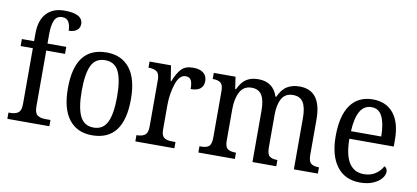

<svg xmlns="http://www.w3.org/2000/svg" viewBox="-71 -1014 2757 1269"><g transform="rotate(10 1307.5 -380.0)"><path d="M24 -42H36Q71 -42 90 -56.5Q109 -71 109 -114V-489H27V-536H109V-587Q109 -676 152 -723Q195 -770 273 -770Q396 -770 396 -701Q396 -675 376.5 -659.5Q357 -644 322 -644Q322 -679 309 -702Q296 -725 265 -725Q229 -725 214 -693Q199 -661 199 -596V-536H325V-489H199V-114Q199 -71 217.5 -56.5Q236 -42 271 -42H306V0H24Z M383 -269Q383 -546 596 -546Q696 -546 751 -476Q806 -406 806 -269Q806 10 593 10Q493 10 438 -60.5Q383 -131 383 -269ZM713 -269Q713 -384 685.5 -439Q658 -494 594 -494Q530 -494 503 -439Q476 -384 476 -269Q476 -154 503.5 -98Q531 -42 595 -42Q658 -42 685.5 -98Q713 -154 713 -269Z M883 -42H886Q921 -42 940 -56.5Q959 -71 959 -114V-427Q959 -467 940 -481Q921 -495 887 -495H884V-536H1028L1044 -433H1048Q1070 -489 1096.5 -517.5Q1123 -546 1175 -546Q1221 -546 1245 -526.5Q1269 -507 1269 -472Q1269 -440 1248 -422Q1227 -404 1183 -404Q1183 -446 1172.5 -464Q1162 -482 1136 -482Q1094 -482 1072 -415Q1050 -348 1050 -271V-109Q1050 -69 1068 -55.5Q1086 -42 1121 -42H1145V0H883Z M1306 -42H1319Q1353 -42 1369.5 -56Q1386 -70 1386 -114V-426Q1386 -467 1369 -481Q1352 -495 1318 -495H1315V-536H1461L1473 -455H1478Q1502 -506 1534 -526Q1566 -546 1614 -546Q1713 -546 1744 -452H1749Q1772 -504 1807 -525Q1842 -546 1890 -546Q2037 -546 2037 -350V-114Q2037 -70 2054 -56Q2071 -42 2105 -42H2108V0H1947V-346Q1947 -414 1926 -448.5Q1905 -483 1857 -483Q1805 -483 1782 -442Q1759 -401 1759 -334V-114Q1759 -70 1775.5 -56Q1792 -42 1826 -42H1829V0H1669V-346Q1669 -414 1648 -448.5Q1627 -483 1579 -483Q1526 -483 1501.5 -437.5Q1477 -392 1477 -321V-109Q1477 -68 1495 -55Q1513 -42 1549 -42H1551V0H1306Z M2181 -264Q2181 -403 2233 -474.5Q2285 -546 2382 -546Q2472 -546 2521.5 -484.5Q2571 -423 2571 -306V-263H2273Q2274 -153 2308 -101Q2342 -49 2407 -49Q2451 -49 2483.5 -70Q2516 -91 2533 -124Q2553 -114 2553 -90Q2553 -68 2534.5 -45Q2516 -22 2479.5 -6Q2443 10 2391 10Q2291 10 2236 -62Q2181 -134 2181 -264ZM2478 -314Q2477 -400 2454.5 -447Q2432 -494 2382 -494Q2332 -494 2305.5 -448Q2279 -402 2275 -314Z"/></g></svg>

Font: Noto Serif Narrow
Style: Regular
Weight: 400
Width: 4
Designer: Monotype Design Team
Foundry: Monotype Imaging Inc.
Version: Version 1.001